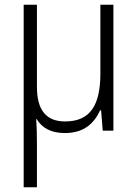

<svg xmlns="http://www.w3.org/2000/svg" viewBox="-20 -552 580 811"><path d="M459 -532H404V-242C404 -110 363 -39 255 -39C175 -39 136 -87 136 -185V-532H80V239H136V53C136 16 135 -19 133 -49H135C157 -12 195 10 254 10C336 10 378 -32 403 -86H407L414 0H459Z"/></svg>

Font: Noto Sans SemiCondensed Light
Style: Regular
Weight: 300
Width: 4
Designer: Monotype Design Team
Foundry: Monotype Imaging Inc.
Version: Version 2.013